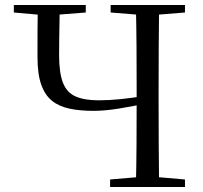

<svg xmlns="http://www.w3.org/2000/svg" viewBox="-20 -748 812 768"><path d="M160.4 -686.9 35.4 -698V-728H323.1V-698L181.4 -686.9ZM353.5 -304.6Q300.7 -304.6 259 -313.2Q217.2 -321.8 188.5 -344.4Q159.9 -367.1 144.9 -409.5Q130 -452 130 -519.5Q130 -572.1 130.1 -624.3Q130.2 -676.5 131.2 -728H218.9Q218.7 -696.4 218 -661.3Q217.4 -626.1 216.9 -591.8Q216.4 -557.4 216.4 -527.6Q216.4 -455.8 232 -416.6Q247.6 -377.3 282.8 -362Q318.1 -346.7 375.4 -346.7Q413.5 -346.7 463.3 -351.5Q513.1 -356.4 571.4 -367V-335.7Q515.5 -323.7 457.8 -314.1Q400 -304.6 353.5 -304.6ZM420.4 0V-30.1L561.5 -42.1H582L719.9 -30.1V0ZM523.4 0Q525.6 -83.6 526.1 -168.3Q526.6 -252.9 526.6 -342.2V-391.1Q526.6 -476.1 526.1 -560.4Q525.6 -644.8 523.4 -728H616.4Q615.4 -645.2 614.9 -560.7Q614.4 -476.1 614.4 -391.1V-336.8Q614.4 -252.2 614.9 -168.1Q615.4 -84.1 616.4 0ZM561.5 -686.9 422.6 -698V-728H719.9V-698L582 -686.9Z"/></svg>

Font: Noto Serif SC ExtraLight
Style: Regular
Weight: 200
Designer: Ryoko NISHIZUKA 西塚涼子 (kana & ideographs); Frank Grießhammer (Latin, Greek & Cyrillic); Wenlong ZHANG 张文龙 (bopomofo); San
Foundry: Adobe
Version: Version 2.002-H1;hotconv 1.1.0;makeotfexe 2.6.0